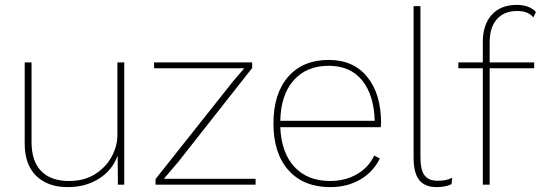

<svg xmlns="http://www.w3.org/2000/svg" viewBox="-20 -755 2212 785"><path d="M488 -500V0H462L461 -119Q440 -60 385.5 -25Q331 10 257 10Q175 10 128 -36Q81 -82 81 -168V-500H109V-174Q109 -96 148.5 -55.5Q188 -15 262 -15Q325 -15 369.5 -43.5Q414 -72 437 -115.5Q460 -159 460 -202V-500Z M616 -23 934 -424 979 -476H610V-500H1011V-477L708 -92L650 -24H1025V0H616Z M1537 -235H1126Q1130 -131 1183.5 -73Q1237 -15 1330 -15Q1391 -15 1439 -42.5Q1487 -70 1510 -119L1533 -107Q1506 -52 1453 -21Q1400 10 1330 10Q1221 10 1159.5 -59Q1098 -128 1098 -250Q1098 -372 1158 -441Q1218 -510 1324 -510Q1425 -510 1481.5 -440.5Q1538 -371 1538 -252ZM1126 -261H1512Q1509 -367 1460.5 -426.5Q1412 -486 1324 -486Q1233 -486 1180.5 -426.5Q1128 -367 1126 -261Z M1699 -112Q1699 -61 1715.5 -38.5Q1732 -16 1768 -16Q1788 -16 1800.5 -18.5Q1813 -21 1829 -28L1826 -2Q1802 10 1765 10Q1717 10 1694 -19Q1671 -48 1671 -110V-730H1699Z M1982 -500H2164V-476H1982V0H1954V-476H1854V-500H1954V-583Q1954 -654 1990.5 -694.5Q2027 -735 2093 -735Q2144 -735 2171 -706L2161 -684Q2148 -698 2132.5 -704Q2117 -710 2094 -710Q2041 -710 2011.5 -676.5Q1982 -643 1982 -582Z"/></svg>

Font: Work Sans ExtraLight
Style: Regular
Weight: 280
Designer: Wei Huang
Foundry: Wei Huang
Version: Version 1.500